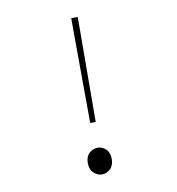

<svg xmlns="http://www.w3.org/2000/svg" viewBox="-78 -740 756 822"><g transform="rotate(-10 300.0 -329.0)"><path d="M288 -214 286 -608V-670H314V-608L312 -214ZM300 12Q281 12 264.5 -3Q248 -18 248 -46Q248 -75 264.5 -89.5Q281 -104 300 -104Q320 -104 336 -89.5Q352 -75 352 -46Q352 -18 336 -3Q320 12 300 12Z"/></g></svg>

Font: Source Code Pro ExtraLight ExtraLight
Style: Regular
Weight: 250
Monospace: yes
Version: Version 1.018;hotconv 1.0.116;makeotfexe 2.5.65601